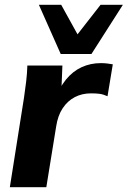

<svg xmlns="http://www.w3.org/2000/svg" viewBox="-20 -780 532 800"><path d="M21 0 80 -373Q85 -406 89 -440Q93 -474 94 -507H240L234 -359H208Q226 -413 254.5 -448Q283 -483 320 -500Q357 -517 400 -517Q414 -517 426.5 -515.5Q439 -514 450 -512L428 -379Q410 -387 395.5 -389Q381 -391 359 -391Q322 -391 292 -375.5Q262 -360 241.5 -329.5Q221 -299 214 -253L173 0ZM233 -555 142 -760H235L303 -637L399 -760H492L361 -555Z"/></svg>

Font: Mulish ExtraLight ExtraBold
Style: Italic
Weight: 800
Italic angle: -9°
Version: Version 3.603